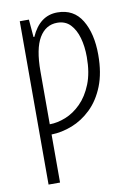

<svg xmlns="http://www.w3.org/2000/svg" viewBox="-87 -598 617 889"><g transform="rotate(-10 221.0 -153.0)"><path d="M246 -542Q323 -542 361 -479Q399 -416 399 -316Q399 -231 374.5 -169.5Q350 -108 309 -68.5Q268 -29 219 -10Q170 9 122 10V236H68V-532H111L118 -449H122Q163 -542 246 -542ZM237 -495Q183 -495 152.5 -444Q122 -393 122 -286V-38Q158 -38 197 -53.5Q236 -69 269.5 -102.5Q303 -136 324 -188.5Q345 -241 345 -315Q345 -365 333.5 -405.5Q322 -446 298.5 -470.5Q275 -495 237 -495Z"/></g></svg>

Font: Noto Sans ExtraCondensed Light
Style: Regular
Weight: 300
Width: 2
Designer: Monotype Design Team
Foundry: Monotype Imaging Inc.
Version: Version 2.013; ttfautohint (v1.8.4.7-5d5b)